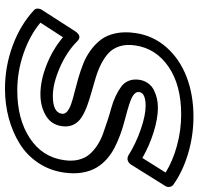

<svg xmlns="http://www.w3.org/2000/svg" viewBox="-33 -740 804 778"><g transform="rotate(90 369.0 -351.0)"><path d="M19 -117.2 106.9 -253.9Q126.5 -282.7 147 -262.2Q189.9 -219.2 254.4 -191.2Q318.8 -163.1 369.1 -163.1Q435.5 -163.1 440.9 -199.2Q442.9 -211.9 431.6 -221.4Q420.4 -231 400.1 -237.8Q379.9 -244.6 353 -251.2Q326.2 -257.8 296.6 -266.4Q267.1 -274.9 238 -286.4Q209 -297.9 183.8 -316.2Q158.7 -334.5 140.6 -358.2Q122.6 -381.8 115 -417.5Q107.4 -453.1 113.8 -497.1Q124 -569.3 171.6 -623.3Q219.2 -677.2 291.7 -705.1Q364.3 -732.9 452.1 -732.9Q530.3 -732.9 603.3 -710.9Q676.3 -689 729 -650.9Q735.8 -646 737.3 -636.2Q738.8 -626.5 733.9 -619.1L647 -480Q641.1 -470.7 631.1 -467Q621.1 -463.4 609.9 -469.2Q562 -499.5 504.6 -519.3Q447.3 -539.1 409.2 -539.1Q356.9 -539.1 353 -513.2Q351.6 -502 360.6 -493.4Q369.6 -484.9 386.5 -478.5Q403.3 -472.2 426 -465.6Q448.7 -459 474.4 -452.4Q500 -445.8 526.9 -435.8Q553.7 -425.8 578.6 -413.1Q603.5 -400.4 624.5 -381.8Q645.5 -363.3 659.7 -339.1Q673.8 -314.9 679.4 -282Q685.1 -249 679.2 -208Q670.9 -149.9 639.6 -103.5Q608.4 -57.1 561.5 -28.3Q514.6 0.5 458.3 15.6Q401.9 30.8 339.8 30.8Q248.5 30.8 164.1 -0.7Q79.6 -32.2 21 -86.9Q15.1 -91.8 14.9 -100.8Q14.6 -109.9 19 -117.2ZM71.8 -112.8Q124 -69.3 197 -44.2Q270 -19 347.2 -19Q461.9 -19 539.1 -69.3Q616.2 -119.6 628.9 -208Q633.8 -241.2 627.2 -267.6Q620.6 -293.9 605.5 -311.5Q590.3 -329.1 568.6 -343.3Q546.9 -357.4 521.7 -366.5Q496.6 -375.5 469.7 -384.3Q442.9 -393.1 417.2 -400.1Q391.6 -407.2 369.4 -417.7Q347.2 -428.2 331.1 -440.2Q314.9 -452.1 307.4 -470.7Q299.8 -489.3 303.2 -513.2Q306.2 -533.2 317.1 -548.6Q328.1 -564 344.5 -572.3Q360.8 -580.6 378.7 -584.7Q396.5 -588.9 416 -588.9Q459.5 -588.9 514.6 -571.8Q569.8 -554.7 620.1 -525.9L679.2 -620.1Q632.8 -648.9 570.6 -666Q508.3 -683.1 443.8 -683.1Q325.2 -683.1 250.7 -632.1Q176.3 -581.1 164.1 -497.1Q158.7 -461.4 167.5 -433.8Q176.3 -406.2 195.1 -388.9Q213.9 -371.6 239.7 -358.6Q265.6 -345.7 295.2 -336.7Q324.7 -327.6 354 -319.6Q383.3 -311.5 409.7 -301.8Q436 -292 455.8 -279.3Q475.6 -266.6 485.4 -246.3Q495.1 -226.1 491.2 -199.2Q484.9 -156.2 448 -134.5Q411.1 -112.8 361.8 -112.8Q306.6 -112.8 243.7 -137.5Q180.7 -162.1 130.9 -204.1Z"/></g></svg>

Font: Trueno Bold Outline
Style: Italic
Weight: 700
Width: 6
Designer: Julieta Ulanovsky
Foundry: Julieta Ulanovsky
Version: Version 3.001b | FøM Fix